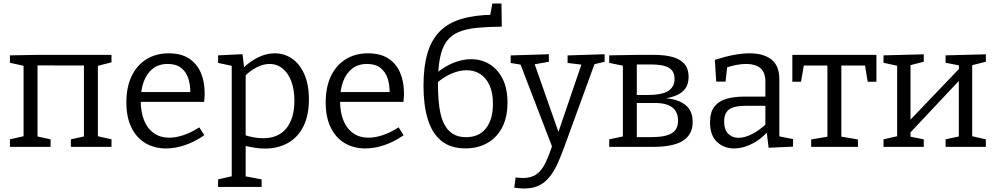

<svg xmlns="http://www.w3.org/2000/svg" viewBox="-20 -843 5715 1102"><path d="M37 0V-43.3L132.3 -65L115.3 -39V-489.7L136.3 -460.7L37 -482.7V-525.3L190 -528H620V-485.3L524 -460.7L541.7 -489.3V-39L524.7 -65L620 -43.3V0H386.7V-43.3L476.7 -63L461.7 -39V-489.7L484.3 -467L173.3 -467.7L195.3 -489.7V-39L180.3 -63L270.3 -43.3V0Z M933 9Q866 9 814.6 -21.4Q763.3 -51.8 734.3 -111Q705.3 -170.3 705.3 -255.5Q705.3 -342.2 735 -405.2Q764.8 -468.2 819.8 -502.6Q874.8 -537 948.7 -537Q1019.2 -537 1064.7 -507.4Q1110.2 -477.7 1132.5 -425.9Q1154.7 -374 1154.7 -307.2Q1154.7 -296.3 1154 -285Q1153.2 -273.8 1151.5 -258.3H766V-314.7H1081.3L1072.3 -308.7Q1073.3 -354.2 1061 -392.3Q1048.8 -430.3 1019.9 -453.1Q991 -476 942.8 -476Q891.7 -476 857.1 -449Q822.5 -422 805.1 -374.8Q787.7 -327.5 787.7 -265.7Q787.7 -200.5 806.7 -152.9Q825.7 -105.2 862.6 -79Q899.5 -52.7 951.7 -52.7Q989.5 -52.7 1033.5 -67.5Q1077.5 -82.2 1123.8 -112L1152.7 -67Q1097.2 -28.5 1041.2 -9.8Q985.2 9 933 9Z M1231.7 230V186.7L1322.7 165.7L1310 181.3V-476L1321.7 -462.7L1231.7 -482V-525.3L1372 -532L1382.3 -445.3L1372.7 -450.7Q1419 -493.7 1464.8 -515.3Q1510.7 -537 1556 -537Q1612.3 -537 1656.7 -506.2Q1701 -475.3 1727 -416.5Q1753 -357.7 1753 -272.7Q1753 -180.7 1721.5 -117.7Q1690 -54.7 1632.8 -22.5Q1575.7 9.7 1498.7 9.7Q1471 9.7 1440.8 4.8Q1410.7 0 1377.7 -8L1390 -19V181.3L1378.7 167L1481.7 186.7V230ZM1490 -49.7Q1578 -49.7 1623.8 -106.7Q1669.7 -163.7 1669.7 -265Q1669.7 -331.3 1651.2 -378.3Q1632.7 -425.3 1601 -450.7Q1569.3 -476 1527.7 -476Q1493 -476 1455.3 -457.7Q1417.7 -439.3 1379.7 -401.3L1390 -426.3V-51L1379 -69Q1439.7 -49.7 1490 -49.7Z M2077 9Q2010 9 1958.6 -21.4Q1907.3 -51.8 1878.3 -111Q1849.3 -170.3 1849.3 -255.5Q1849.3 -342.2 1879 -405.2Q1908.8 -468.2 1963.8 -502.6Q2018.8 -537 2092.7 -537Q2163.2 -537 2208.7 -507.4Q2254.2 -477.7 2276.5 -425.9Q2298.7 -374 2298.7 -307.2Q2298.7 -296.3 2298 -285Q2297.2 -273.8 2295.5 -258.3H1910V-314.7H2225.3L2216.3 -308.7Q2217.3 -354.2 2205 -392.3Q2192.8 -430.3 2163.9 -453.1Q2135 -476 2086.8 -476Q2035.7 -476 2001.1 -449Q1966.5 -422 1949.1 -374.8Q1931.7 -327.5 1931.7 -265.7Q1931.7 -200.5 1950.7 -152.9Q1969.7 -105.2 2006.6 -79Q2043.5 -52.7 2095.7 -52.7Q2133.5 -52.7 2177.5 -67.5Q2221.5 -82.2 2267.8 -112L2296.7 -67Q2241.2 -28.5 2185.2 -9.8Q2129.2 9 2077 9Z M2651.3 8.7Q2564.7 8.7 2511.7 -35.8Q2458.7 -80.3 2434.7 -160.8Q2410.7 -241.3 2410.7 -349.3Q2410.7 -461.7 2434 -539.2Q2457.3 -616.7 2506 -664.7Q2554.7 -712.7 2629.8 -734.8Q2705 -757 2808.3 -758.3L2791 -741.3L2805.7 -822.7H2858.3L2860 -690Q2778 -689.3 2716.3 -683.2Q2654.7 -677 2612.2 -659Q2569.7 -641 2543.5 -605.7Q2517.3 -570.3 2505.5 -511.3Q2493.7 -452.3 2493.7 -363Q2493.7 -316 2497 -271Q2500.3 -226 2509.5 -186.8Q2518.7 -147.7 2536.8 -118.2Q2555 -88.7 2584 -72.2Q2613 -55.7 2655.3 -55.7Q2729.3 -55.7 2769.3 -106.7Q2809.3 -157.7 2809.3 -246Q2809.3 -312 2789.2 -354.8Q2769 -397.7 2735.3 -418.8Q2701.7 -440 2658.7 -440Q2617.7 -440 2572.5 -421Q2527.3 -402 2484.3 -364.3L2482.3 -420.7Q2531 -462 2583.3 -482.7Q2635.7 -503.3 2683.7 -503.3Q2741.7 -503.3 2788.8 -475.2Q2836 -447 2864.3 -391.7Q2892.7 -336.3 2892.7 -254Q2892.7 -169 2861.7 -110.5Q2830.7 -52 2776.5 -21.7Q2722.3 8.7 2651.3 8.7Z M2931.7 234 2939.3 175.3Q2951.3 177 2961.5 177.8Q2971.7 178.7 2981 178.7Q3030.3 178.7 3060.7 156.2Q3091 133.7 3112.2 88.8Q3133.3 44 3154.7 -23L3152 7L2965 -479.7L2976 -470.7L2911 -481.7V-525L3130.3 -531.7V-488.3L3040.3 -472.7L3046.3 -481.7L3195.3 -57.3L3176.7 -61L3319.7 -480.3L3325.7 -471L3237.7 -481.7V-525L3450.3 -531.7V-488.3L3380.3 -472L3394.3 -481L3218.3 1.7Q3200 52.3 3180.5 95.3Q3161 138.3 3135.8 170.7Q3110.7 203 3075 221Q3039.3 239 2988.3 239Q2964.7 239 2931.7 234Z M3635 -528H3735.3Q3799.3 -528 3843.2 -515Q3887 -502 3909.7 -474.5Q3932.3 -447 3932.3 -401.7Q3932.3 -361 3912.8 -334Q3893.3 -307 3855 -292.7Q3816.7 -278.3 3759.3 -273L3763.3 -281Q3807.7 -280.7 3843 -272.8Q3878.3 -265 3903.8 -248.2Q3929.3 -231.3 3942.5 -205.5Q3955.7 -179.7 3955.7 -143Q3955.7 -71 3900.3 -35.5Q3845 0 3727.3 0H3476.7V-43.3L3563.7 -61.7L3555 -51.3V-473L3563 -464.3L3476.7 -482V-525.3ZM3718.7 -473H3621L3635 -487.3V-286.3L3621 -297.7H3694.3Q3778.3 -297.7 3815 -320.8Q3851.7 -344 3851.7 -390Q3851.7 -434.7 3819 -453.8Q3786.3 -473 3718.7 -473ZM3718.3 -56Q3799 -56 3835.3 -78Q3871.7 -100 3871.7 -151.3Q3871.7 -199.7 3839.5 -225.8Q3807.3 -252 3737.7 -252H3621L3635 -264.7V-42.7L3621 -56Z M4453 -45.2 4440 -63 4531.7 -44.7V-1.3L4391.5 5L4380 -91L4387 -88Q4343.3 -39.8 4292.1 -15.4Q4241 9 4193 9Q4135.3 9 4095.3 -28.3Q4055.3 -65.5 4055.3 -140.5Q4055.3 -198.7 4080 -230.6Q4104.8 -262.5 4148.6 -275.5Q4192.5 -288.5 4250.5 -288.5H4381.5L4373 -278.5V-373.8Q4373 -428.5 4343.8 -452.3Q4314.5 -476 4263.5 -476Q4236.5 -476 4206.4 -470.4Q4176.2 -464.8 4142.2 -452.8L4154.5 -466L4144.5 -374.8H4090.8L4082.8 -499.2Q4140.3 -518 4190 -527.5Q4239.7 -537 4282.5 -537Q4362.5 -537 4407.7 -501.5Q4453 -466 4453 -388ZM4136.2 -146.7Q4136.2 -98.2 4159.7 -75.1Q4183.2 -52 4219.2 -52Q4254.5 -52 4296.9 -73.7Q4339.3 -95.5 4378.8 -132.5L4373 -111V-245L4381.5 -235.8H4263Q4192.2 -235.8 4164.2 -214.4Q4136.2 -193 4136.2 -146.7Z M4635.7 0V-42.7L4746.7 -61.3L4729 -39.7V-481.3L4748.3 -467H4578.3L4596.3 -484L4577.7 -373.7H4527.7V-528H5010.3V-373.7H4960.3L4942.3 -481.3L4958.7 -467H4792L4809 -481.3V-39.7L4794.3 -61.3L4904.3 -42.7V0Z M5051 0V-43.3L5146.3 -65L5129.3 -46.7V-480L5150.3 -461L5051 -482.7V-525.3L5282 -531.3V-488.7L5187 -464.3L5206 -481.7V-141L5192.3 -142.3L5493 -456.7L5484 -438L5483.3 -480L5497.3 -465.3L5407.3 -482.7V-525.3L5638.3 -531.3V-488.7L5542.3 -464.3L5560 -481.7V-46.7L5543 -65L5638.3 -43.3V0H5407.3V-43.3L5498.3 -63L5483.3 -46.7V-399.3L5496 -392L5196.3 -73L5206 -91.3V-46.7L5198.3 -60L5282 -43.3V0Z"/></svg>

Font: Bitter Thin
Style: Regular
Weight: 100
Designer: Sol Matas, and Bitter project Authors
Foundry: Sol Matas
Version: Version 2.002